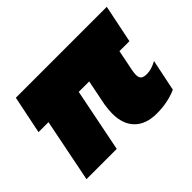

<svg xmlns="http://www.w3.org/2000/svg" viewBox="-110 -661 857 857"><g transform="rotate(-45 318.5 -232.5)"><path d="M314 -125Q314 -150 319 -180L343 -300H277L217 0H26L86 -300H23L60 -480H634L597 -300H534L514 -200Q511 -184 511 -173Q511 -156 519.5 -148.5Q528 -141 549 -141Q578 -141 612 -160L581 -10Q526 15 455 15Q387 15 350.5 -22Q314 -59 314 -125Z"/></g></svg>

Font: Readiness ExtraBold
Style: Italic
Weight: 800
Italic angle: -12°
Designer: Katatrad Team
Foundry: CadsonDemak
Version: Version 1.00;January 16, 2020;FontCreator 12.0.0.2550 64-bit